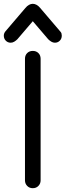

<svg xmlns="http://www.w3.org/2000/svg" viewBox="-51 -977 344 1007"><path d="M121 10Q103 10 91.5 -2Q80 -14 80 -31V-669Q80 -687 91.5 -698.5Q103 -710 121 -710Q139 -710 150.5 -698.5Q162 -687 162 -669V-31Q162 -14 150.5 -2Q139 10 121 10ZM5 -753Q-10 -753 -20.5 -763.5Q-31 -774 -31 -790Q-31 -796 -29 -801.5Q-27 -807 -23 -812L82 -935Q91 -946 101 -951.5Q111 -957 121 -957Q131 -957 141 -951.5Q151 -946 160 -935L265 -812Q270 -807 271.5 -801.5Q273 -796 273 -790Q273 -774 262.5 -763.5Q252 -753 237 -753Q227 -753 218 -758.5Q209 -764 202 -771L96 -895H146L40 -771Q33 -764 24 -758.5Q15 -753 5 -753Z"/></svg>

Font: National Park
Style: Regular
Weight: 400
Designer: Andrea Herstowski, Ben Hoepner
Version: Version 1.009